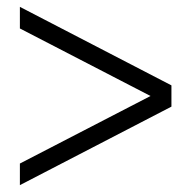

<svg xmlns="http://www.w3.org/2000/svg" viewBox="-20 -622 558 560"><path d="M38 -82V-145L419 -342L38 -539V-602L480 -373V-311Z"/></svg>

Font: Platypi SemiBold
Style: Regular
Weight: 600
Designer: David Sargent
Foundry: Bolt Cutter Type
Version: Version 1.200; ttfautohint (v1.8.4.7-5d5b)